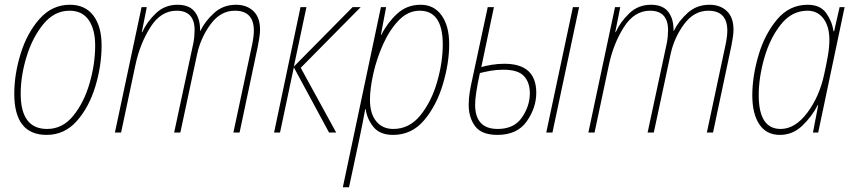

<svg xmlns="http://www.w3.org/2000/svg" viewBox="-20 -557 3589 807"><path d="M407 -366Q407 -446 372.5 -491.5Q338 -537 274 -537Q199 -537 146.5 -478Q94 -419 67 -332Q40 -245 40 -163Q40 10 176 10Q251 10 302.5 -48Q354 -106 380.5 -193Q407 -280 407 -366ZM67 -163Q67 -239 92 -320Q117 -401 163 -456.5Q209 -512 272 -512Q326 -512 353 -472.5Q380 -433 380 -366Q380 -288 356.5 -207Q333 -126 288 -70.5Q243 -15 178 -15Q67 -15 67 -163Z M489 0 549 -283Q568 -373 612 -442.5Q656 -512 722 -512Q798 -512 798 -430Q798 -419 796.5 -402Q795 -385 791 -368L712 0H738L808 -327Q823 -398 865 -455Q907 -512 967 -512Q1047 -512 1047 -428Q1047 -403 1039 -366L961 0H987L1064 -364Q1067 -380 1070 -398.5Q1073 -417 1073 -432Q1073 -484 1045 -510.5Q1017 -537 972 -537Q918 -537 880 -502.5Q842 -468 822 -427H821Q822 -477 799 -507Q776 -537 726 -537Q673 -537 635.5 -501.5Q598 -466 578 -422H576L597 -527H575L463 0Z M1157 0 1215 -274 1363 0H1393L1244 -272L1496 -527H1462L1215 -277L1268 -527H1243L1132 0Z M1535 -138Q1535 -184 1549 -247Q1563 -310 1590 -370.5Q1617 -431 1656 -471.5Q1695 -512 1744 -512Q1841 -512 1841 -370Q1841 -296 1817.5 -213.5Q1794 -131 1747.5 -73Q1701 -15 1633 -15Q1588 -15 1561.5 -47Q1535 -79 1535 -138ZM1447 230 1491 24Q1504 -37 1515 -98H1517Q1523 -56 1550 -23Q1577 10 1632 10Q1711 10 1763 -52Q1815 -114 1841.5 -203Q1868 -292 1868 -371Q1868 -448 1836 -492.5Q1804 -537 1748 -537Q1690 -537 1649 -499Q1608 -461 1583 -411H1581L1603 -527H1581L1421 230Z M2302 0 2414 -527H2388L2276 0ZM2234 -167Q2234 -289 2100 -289Q2072 -289 2045.5 -284.5Q2019 -280 2003 -275L2056 -527H2030L1965 -224Q1959 -198 1954.5 -171Q1950 -144 1950 -116Q1950 -63 1977 -26.5Q2004 10 2071 10Q2154 10 2194 -47Q2234 -104 2234 -167ZM1977 -117Q1977 -158 1997 -250Q2017 -255 2042 -259.5Q2067 -264 2096 -264Q2157 -264 2182 -237.5Q2207 -211 2207 -165Q2207 -112 2174 -63.5Q2141 -15 2072 -15Q1977 -15 1977 -117Z M2479 0 2539 -283Q2558 -373 2602 -442.5Q2646 -512 2712 -512Q2788 -512 2788 -430Q2788 -419 2786.5 -402Q2785 -385 2781 -368L2702 0H2728L2798 -327Q2813 -398 2855 -455Q2897 -512 2957 -512Q3037 -512 3037 -428Q3037 -403 3029 -366L2951 0H2977L3054 -364Q3057 -380 3060 -398.5Q3063 -417 3063 -432Q3063 -484 3035 -510.5Q3007 -537 2962 -537Q2908 -537 2870 -502.5Q2832 -468 2812 -427H2811Q2812 -477 2789 -507Q2766 -537 2716 -537Q2663 -537 2625.5 -501.5Q2588 -466 2568 -422H2566L2587 -527H2565L2453 0Z M3169 -157Q3169 -231 3192.5 -313.5Q3216 -396 3262 -454Q3308 -512 3374 -512Q3416 -512 3441 -479Q3466 -446 3466 -389Q3466 -358 3459.5 -321.5Q3453 -285 3444 -244Q3424 -151 3373 -83Q3322 -15 3261 -15Q3169 -15 3169 -157ZM3417 -115H3419L3397 0H3419L3530 -527H3509L3486 -426H3483Q3478 -466 3453 -501.5Q3428 -537 3375 -537Q3298 -537 3246 -475Q3194 -413 3168 -324.5Q3142 -236 3142 -156Q3142 -79 3171.5 -34.5Q3201 10 3258 10Q3312 10 3352.5 -29Q3393 -68 3417 -115Z"/></svg>

Font: Noto Sans Display SemiCondensed Thin
Style: Italic
Weight: 250
Width: 4
Designer: Monotype Design team
Foundry: Monotype Imaging Inc.
Version: 1.000